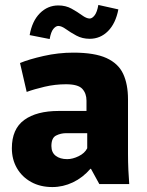

<svg xmlns="http://www.w3.org/2000/svg" viewBox="-20 -745 594 777"><path d="M192 12Q143 12 106 -8.5Q69 -29 48.5 -64.5Q28 -100 28 -145Q28 -223 78 -259.5Q128 -296 218 -296H330V-338Q330 -367 313 -385.5Q296 -404 247 -404Q203 -404 160.5 -394Q118 -384 88 -373L61 -490Q97 -505 156.5 -518.5Q216 -532 277 -532Q363 -532 411 -510Q459 -488 478.5 -446Q498 -404 498 -343V-122Q498 -90 499.5 -56.5Q501 -23 503 0H382L348 -62H346Q315 -26 275 -7Q235 12 192 12ZM252 -101Q274 -101 298.5 -113Q323 -125 333 -145V-206H247Q226 -206 207 -196.5Q188 -187 188 -154Q188 -128 205.5 -114.5Q223 -101 252 -101ZM378 -725 459 -707Q448 -650 417 -619Q386 -588 343 -588Q313 -588 289 -601Q265 -614 247 -627Q229 -640 216 -640Q206 -640 196 -628Q186 -616 181 -587L100 -603Q110 -660 141.5 -691.5Q173 -723 216 -723Q246 -723 269.5 -710Q293 -697 311.5 -683.5Q330 -670 343 -670Q353 -670 363 -683Q373 -696 378 -725Z"/></svg>

Font: Murecho
Style: Bold
Weight: 700
Designer: Neil Summerour
Foundry: Positype
Version: Version 1.010; ttfautohint (v1.8.3)